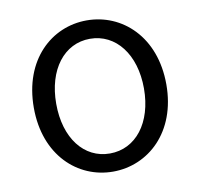

<svg xmlns="http://www.w3.org/2000/svg" viewBox="-68 -625 738 709"><g transform="rotate(-10 301.0 -270.5)"><path d="M301 13C433 13 550 -91 550 -270C550 -450 433 -554 301 -554C169 -554 53 -450 53 -270C53 -91 169 13 301 13ZM301 -55C204 -55 137 -141 137 -270C137 -398 204 -485 301 -485C398 -485 466 -398 466 -270C466 -141 398 -55 301 -55Z"/></g></svg>

Font: Source Han Sans JP Normal
Style: Regular
Weight: 350
Designer: Ryoko NISHIZUKA 西塚涼子 (kana, bopomofo & ideographs); Paul D. Hunt (Latin, Greek & Cyrillic); Sandoll Communications 산돌커뮤니
Foundry: Adobe
Version: Version 2.002;hotconv 1.0.116;makeotfexe 2.5.65601